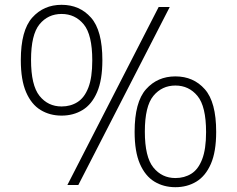

<svg xmlns="http://www.w3.org/2000/svg" viewBox="-20 -769 985 798"><path d="M236 -288.5Q187 -288.5 148.8 -311.8Q110.5 -335 88.5 -385.8Q66.5 -436.5 66.5 -519Q66.5 -642.5 114 -695.8Q161.5 -749 236 -749Q311 -749 358.2 -695.8Q405.5 -642.5 405.5 -519Q405.5 -436.5 383.5 -385.8Q361.5 -335 323.2 -311.8Q285 -288.5 236 -288.5ZM260 0 639.5 -740H685.5L305.5 0ZM236 -326.5Q273.5 -326.5 302.2 -344.8Q331 -363 347.2 -404.8Q363.5 -446.5 363.5 -518Q363.5 -625 327.8 -668Q292 -711 236 -711Q179.5 -711 144.2 -668Q109 -625 109 -520Q109 -414.5 144.2 -370.5Q179.5 -326.5 236 -326.5ZM709 9Q660 9 621.8 -14.2Q583.5 -37.5 561.5 -88Q539.5 -138.5 539.5 -221Q539.5 -345 587 -398.2Q634.5 -451.5 709 -451.5Q784 -451.5 831.2 -398.2Q878.5 -345 878.5 -221Q878.5 -138.5 856.5 -88Q834.5 -37.5 796.2 -14.2Q758 9 709 9ZM709 -29Q746.5 -29 775.2 -47Q804 -65 820.2 -107Q836.5 -149 836.5 -220Q836.5 -327 800.8 -370.2Q765 -413.5 709 -413.5Q653 -413.5 617.5 -370.5Q582 -327.5 582 -222Q582 -116.5 617.5 -72.8Q653 -29 709 -29Z"/></svg>

Font: Encode Sans Expanded ExtraLight
Style: Regular
Weight: 200
Width: 7
Designer: Multiple Designers
Foundry: Impallari Type
Version: Version 3.000; ttfautohint (v1.8.3) -l 8 -r 50 -G 200 -x 14 